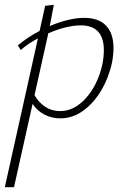

<svg xmlns="http://www.w3.org/2000/svg" viewBox="-39 -486 527 795"><path d="M431 -287Q431 -260 425 -228Q412 -166 381 -113Q350 -60 306 -28Q262 4 211 4Q174 4 144 -12Q114 -28 96 -56L19 289H-19L118 -327Q79 -307 47 -279L35 -298Q75 -332 125 -358L148 -462L184 -466L167 -378Q247 -412 310 -412Q370 -412 400.5 -379.5Q431 -347 431 -287ZM391 -278Q391 -381 295 -381Q267 -381 232 -372.5Q197 -364 161 -348L104 -92Q121 -62 148 -44Q175 -26 210 -26Q269 -26 317.5 -80.5Q366 -135 385 -220Q391 -252 391 -278Z"/></svg>

Font: Ysabeau Light
Style: Italic
Weight: 300
Italic angle: -12°
Designer: Christian Thalmann (Catharsis Fonts)
Version: Version 0.003